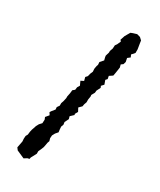

<svg xmlns="http://www.w3.org/2000/svg" viewBox="-200 -759 764 919"><g transform="rotate(30 182.5 -299.5)"><path d="M55 75 46 63 53 27 52 12 53 -4 59 -15 61 -32 64 -45 70 -62 72 -69 80 -84 92 -97 93 -117 88 -129 103 -147 95 -160 101 -169 114 -185 113 -198 122 -211V-225L127 -240L131 -258V-268L135 -287L137 -305L148 -314L150 -329L158 -342L148 -364L164 -372L159 -391L168 -401L172 -417L178 -431L177 -447L180 -464L183 -472L182 -487L198 -505L194 -521L193 -529L199 -549V-558L205 -575L206 -593L213 -603L222 -623L216 -630L224 -654L240 -682L247 -685L272 -693L290 -688L303 -676L305 -662L310 -631V-611L295 -594L301 -581L287 -570L291 -550L287 -536L276 -528L280 -513L277 -493L275 -480L272 -464L254 -452L257 -436L249 -427L257 -405L245 -392L249 -383L238 -361L237 -349L227 -331L228 -323L225 -305V-289L220 -275L218 -263L203 -248L213 -229L204 -213L206 -208L188 -191L192 -177L181 -155L183 -141L178 -128L179 -113L181 -98L169 -84L161 -69L160 -53L164 -39L160 -28L158 -16L155 -1L149 14L142 29V43L126 73L124 82L114 84L98 94Z"/></g></svg>

Font: Winky Rough Light
Style: Regular
Weight: 300
Designer: Simon Atzbach
Foundry: typofactur
Version: Version 1.206; ttfautohint (v1.8.4.7-5d5b)